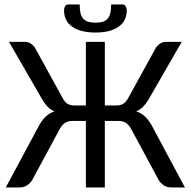

<svg xmlns="http://www.w3.org/2000/svg" viewBox="-20 -826 841 846"><path d="M5.4 0ZM89.4 -641.6Q103 -641.6 114.5 -634.5Q126 -627.4 133.8 -616.2L255.9 -394Q266.6 -374 279.1 -367.7Q291.5 -361.3 307.6 -361.3H358.4V-641.6H441.9V-361.3H493.2Q501 -361.3 508.1 -362.8Q515.1 -364.3 521.5 -367.9Q527.8 -371.6 533.7 -377.9Q539.6 -384.3 544.9 -394L667 -615.7Q674.8 -627.4 686.3 -634.5Q697.8 -641.6 711.4 -641.6H780.8L633.3 -385.3Q621.6 -366.7 609.4 -354.5Q597.2 -342.3 580.1 -335.4Q600.6 -328.6 616 -315.2Q631.3 -301.8 645.5 -278.8L794.9 0H736.3Q716.8 0 703.1 -8.5Q689.5 -17.1 680.2 -30.8L557.6 -258.3Q546.9 -276.9 534.2 -284.9Q521.5 -293 502.4 -293H441.9V0H358.4V-293H298.3Q279.3 -293 266.6 -284.7Q253.9 -276.4 243.7 -258.3L121.1 -31.2Q111.8 -17.1 97.9 -8.5Q84 0 64.9 0H5.4L155.3 -278.8Q168.9 -301.8 184.6 -315.2Q200.2 -328.6 220.2 -335.4Q203.1 -342.3 190.9 -354.5Q178.7 -366.7 167.5 -385.3L19.5 -641.6ZM400.9 -726.1Q419.9 -726.1 433.1 -730.2Q446.3 -734.4 454.3 -743.9Q462.4 -753.4 466.1 -768.6Q469.7 -783.7 469.7 -806.2H520Q529.3 -806.2 533.9 -798.3Q538.6 -790.5 538.6 -780.8Q538.6 -733.4 502.2 -708Q465.8 -682.6 400.9 -682.6Q335.4 -682.6 298.8 -708Q262.2 -733.4 262.2 -780.8Q262.2 -790.5 266.8 -798.3Q271.5 -806.2 280.8 -806.2H331.1Q331.1 -783.7 334.7 -768.6Q338.4 -753.4 346.7 -743.9Q355 -734.4 368.2 -730.2Q381.3 -726.1 400.9 -726.1Z"/></svg>

Font: Carlito
Style: Regular
Weight: 400
Designer: Lukasz Dziedzic
Foundry: tyPoland Lukasz Dziedzic
Version: Version 1.103; Beta1; all basic design good, some composites